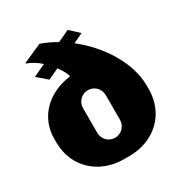

<svg xmlns="http://www.w3.org/2000/svg" viewBox="-173 -870 962 1011"><g transform="rotate(-30 307.5 -364.5)"><path d="M209 -739 96 -689 94 -685C125 -674 153 -656 176 -635L101 -600L160 -549L226 -580C247 -552 260 -525 263 -510C131 -494 26 -404 26 -266V-245C26 -95 139 10 291 10H323C475 10 588 -93 588 -245V-266C588 -405 494 -552 370 -649L429 -677L374 -728L303 -695C272 -713 241 -728 209 -739ZM307 -400C346 -400 376 -369 376 -330V-181C376 -142 346 -111 307 -111C268 -111 238 -142 238 -181V-330C238 -369 268 -400 307 -400Z"/></g></svg>

Font: Chivo Light
Style: Bold
Weight: 900
Designer: Hector Gatti
Foundry: Omnibus-Type
Version: Version 1.003;PS 001.003;hotconv 1.0.70;makeotf.lib2.5.58329